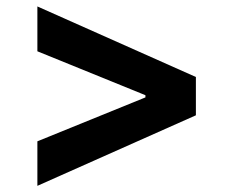

<svg xmlns="http://www.w3.org/2000/svg" viewBox="-20 -592 713 602"><path d="M594.2 -230.5 97.2 -9.3V-148.9L440.9 -288.6L436 -281.7V-299.3L440.9 -291.5L97.2 -431.2V-571.8L594.2 -350.6Z"/></svg>

Font: Inter 18pt
Style: Bold
Weight: 700
Designer: Rasmus Andersson
Foundry: rsms
Version: Version 4.001;git-66647c0bb